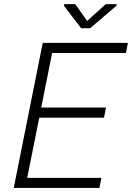

<svg xmlns="http://www.w3.org/2000/svg" viewBox="-20 -921 647 941"><path d="M489.7 -344.2H172.4L113.3 -49.3H477.1L467.3 0H47.4L189.5 -710.9H606.9L597.2 -661.1H235.4L182.1 -394H499.5ZM407.2 -818.4 498.5 -900.9H552.2L550.3 -892.6L421.9 -782.7H377.4L293.5 -892.6L295.4 -900.9H348.6Z"/></svg>

Font: Franko
Style: Light Italic
Weight: 300
Designer: Google
Version: Version 1.200310; 2013